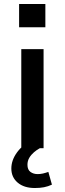

<svg xmlns="http://www.w3.org/2000/svg" viewBox="-20 -745 326 965"><path d="M87 0V-498H199V0ZM76 -608V-725H208V-608ZM155 200Q101 200 69 173Q37 146 37 102Q37 60 65.5 21Q94 -18 140 -40L180 0Q165 8 150.5 20.5Q136 33 127 48.5Q118 64 118 83Q118 108 133 119Q148 130 169 130Q183 130 196 127Q209 124 223 119L241 183Q222 192 201.5 196Q181 200 155 200Z"/></svg>

Font: Nunito Sans 7pt SemiBold
Style: Regular
Weight: 600
Designer: Vernon Adams
Foundry: Vernon Adams
Version: Version 3.101;gftools[0.9.27]